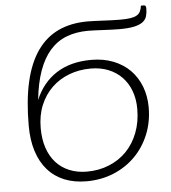

<svg xmlns="http://www.w3.org/2000/svg" viewBox="-54 -805 765 860"><g transform="rotate(-5 329.0 -375.0)"><path d="M606.5 -299.5Q606.5 -233.5 583.2 -177.5Q560 -121.5 519.2 -80.8Q478.5 -40 422.5 -17Q366.5 6 301 6Q245 6 201 -12Q157 -30 126.5 -64.8Q96 -99.5 80 -149.8Q64 -200 64 -264.5Q64 -378 83.2 -461.5Q102.5 -545 140.8 -599.5Q179 -654 235.8 -680.5Q292.5 -707 368 -707Q382 -707 400 -706.2Q418 -705.5 437.2 -704.5Q456.5 -703.5 476.2 -702.8Q496 -702 513.5 -702Q541.5 -702 559.5 -704.8Q577.5 -707.5 588.2 -713.8Q599 -720 604.2 -730.5Q609.5 -741 611.5 -756.5H624.5Q630.5 -756.5 632.5 -752.5Q634.5 -748.5 634.5 -741.5Q634.5 -722.5 630 -707.2Q625.5 -692 611.8 -681.5Q598 -671 572.8 -665.5Q547.5 -660 506.5 -660Q490 -660 471 -660.8Q452 -661.5 433 -662.5Q414 -663.5 396.8 -664.2Q379.5 -665 366 -665Q312 -665 269 -648.5Q226 -632 194.8 -596.8Q163.5 -561.5 143.8 -506.8Q124 -452 116 -375.5Q147.5 -451.5 211.2 -492.8Q275 -534 368.5 -534Q423.5 -534 467.8 -516.5Q512 -499 542.8 -467.8Q573.5 -436.5 590 -393.5Q606.5 -350.5 606.5 -299.5ZM555 -297.5Q555 -341.5 541.5 -378Q528 -414.5 503 -440.5Q478 -466.5 442.5 -481Q407 -495.5 362.5 -495.5Q310 -495.5 265 -478.2Q220 -461 187 -429Q154 -397 135.2 -351.5Q116.5 -306 116.5 -249Q116.5 -199 129.8 -159.8Q143 -120.5 167.8 -93.2Q192.5 -66 227.8 -51.5Q263 -37 306.5 -37Q360.5 -37 406.2 -55.8Q452 -74.5 485 -108.5Q518 -142.5 536.5 -190.8Q555 -239 555 -297.5Z"/></g></svg>

Font: Lato Light
Style: Italic
Weight: 300
Italic angle: -7°
Designer: Lukasz Dziedzic
Foundry: tyPoland Lukasz Dziedzic
Version: Version 2.007; 2014-02-27